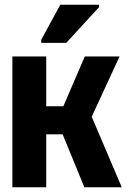

<svg xmlns="http://www.w3.org/2000/svg" viewBox="-20 -786 540 806"><path d="M153 -606H258L396 -756V-766H233L153 -619ZM32 0H174V-222H243L334 0H491L365 -296L482 -549H336L246 -340H174V-549H32Z"/></svg>

Font: Noto Sans Mono ExtraCondensed ExtraBold
Style: Regular
Weight: 800
Width: 2
Designer: Monotype Design Team
Foundry: Monotype Imaging Inc.
Version: Version 2.014